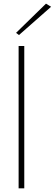

<svg xmlns="http://www.w3.org/2000/svg" viewBox="-20 -1032 300 1052"><path d="M260 -995 84 -840 68 -852 232 -1012ZM82 -780H113V0H82Z"/></svg>

Font: Jost* Thin
Style: Regular
Weight: 200
Version: Version 3.7